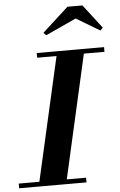

<svg xmlns="http://www.w3.org/2000/svg" viewBox="-106 -1038 676 1081"><g transform="rotate(-5 232.0 -497.0)"><path d="M68 0 238 -750H392.5L223 0ZM-42.5 0V-26.5H338V0ZM122.5 -723.5V-750H503V-723.5ZM184.5 -845 170 -860 317.5 -994.5H402L505.5 -860L490.5 -845L357.5 -924.5Z"/></g></svg>

Font: Bodoni Moda 9pt
Style: Bold Italic
Weight: 700
Italic angle: -13°
Designer: Owen Earl
Foundry: indestructible type
Version: Version 2.004